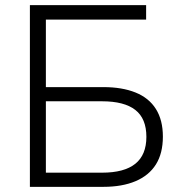

<svg xmlns="http://www.w3.org/2000/svg" viewBox="-20 -725 704 745"><path d="M96 0V-705H547V-649H158V-387H381Q454 -387 506 -366Q558 -345 585 -302Q612 -259 612 -195Q612 -130 585 -87Q558 -44 506 -22Q454 0 381 0ZM158 -55H376Q462 -55 505 -89.5Q548 -124 548 -194Q548 -265 505 -298.5Q462 -332 376 -332H158Z"/></svg>

Font: Nunito Sans 11pt Light
Style: Regular
Weight: 300
Version: Version 3.101;gftools[0.9.27]